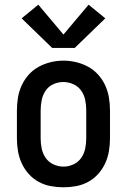

<svg xmlns="http://www.w3.org/2000/svg" viewBox="-20 -789 540 817"><path d="M250 8Q223 8 196 3Q169 -2 145 -15Q121 -28 102.5 -48.5Q84 -69 72.5 -94Q61 -119 56.5 -146Q52 -173 52 -200V-320Q52 -347 56.5 -374Q61 -401 72.5 -426Q84 -451 102.5 -471.5Q121 -492 145 -505Q169 -518 196 -524.5Q223 -531 250 -531Q277 -531 304 -524.5Q331 -518 355 -505Q379 -492 397.5 -471.5Q416 -451 427.5 -426Q439 -401 443.5 -374Q448 -347 448 -320V-200Q448 -173 443.5 -146Q439 -119 427.5 -94Q416 -69 397.5 -48.5Q379 -28 355 -15Q331 -2 304 3Q277 8 250 8ZM250 -80Q272 -80 292.5 -89.5Q313 -99 325.5 -117Q338 -135 342.5 -156.5Q347 -178 347 -200V-320Q347 -342 342.5 -364Q338 -386 325 -404Q312 -422 291.5 -431Q271 -440 249 -440Q227 -440 206.5 -430.5Q186 -421 174 -403Q162 -385 157.5 -363.5Q153 -342 153 -320V-200Q153 -178 157.5 -156.5Q162 -135 174.5 -117Q187 -99 207.5 -89.5Q228 -80 250 -80ZM298 -585H202L72 -711L143 -769L250 -642L357 -769L428 -711Z"/></svg>

Font: Zed Sans Semibold
Style: Regular
Weight: 600
Designer: Belleve Invis
Foundry: Belleve Invis
Version: Version 1.0.0; ttfautohint (v1.8.4)